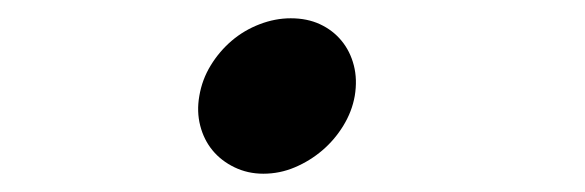

<svg xmlns="http://www.w3.org/2000/svg" viewBox="-20 -455 640 210"><path d="M198 -350Q201 -368 210.5 -383.5Q220 -399 233.5 -410.5Q247 -422 264 -428.5Q281 -435 298 -435Q316 -435 330 -428.5Q344 -422 353.5 -410.5Q363 -399 367 -383.5Q371 -368 368 -350Q365 -333 355.5 -317.5Q346 -302 332.5 -290.5Q319 -279 302.5 -272Q286 -265 268 -265Q251 -265 236.5 -272Q222 -279 212.5 -290.5Q203 -302 199 -317.5Q195 -333 198 -350Z"/></svg>

Font: Maple Mono NL
Style: Italic
Weight: 400
Italic angle: -10°
Monospace: yes
Designer: subframe7536
Version: Version 7.000